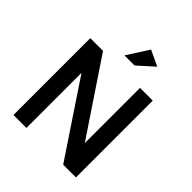

<svg xmlns="http://www.w3.org/2000/svg" viewBox="-246 -1081 1237 1237"><g transform="rotate(45 372.5 -462.5)"><path d="M412 -925 518 -875 409 -777H317ZM83 -700H199L536 -197V-700H652V0H536L201 -502V0H83Z"/></g></svg>

Font: Steamflix Grotesk
Style: Regular
Weight: 400
Designer: Julieta Ulanovsky
Foundry: Julieta Ulanovsky
Version: Version 4.000;PS 004.000;hotconv 1.0.88;makeotf.lib2.5.64775